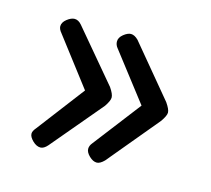

<svg xmlns="http://www.w3.org/2000/svg" viewBox="-57 -409 471 428"><g transform="rotate(15 178.5 -194.5)"><path d="M67.4 -46.4Q58.3 -46.4 49.3 -55.1Q40.4 -63.8 40.4 -71.3Q40.4 -77.3 47.2 -85.2L130.8 -195L47.2 -304.4Q40.4 -312.3 40.4 -319.1Q40.4 -328.2 49.9 -335.7Q59.5 -343.2 67.4 -343.2Q76.1 -343.2 83.6 -334.5L182.7 -216.8Q192.2 -202.9 192.2 -195Q192.2 -187.5 182.7 -173.6L83.6 -55.9Q75.3 -46.4 67.4 -46.4ZM197.4 -46.4Q188.7 -46.4 179.9 -54.9Q171.2 -63.4 171.2 -71.3Q171.2 -78.5 176.8 -85.2L261.2 -195L176.8 -304.4Q171.2 -311.1 171.2 -319.1Q171.2 -328.2 180.5 -335.7Q189.9 -343.2 197.4 -343.2Q205.7 -343.2 214.4 -334.5L312.3 -216.8Q322.2 -202.5 322.2 -195Q322.2 -187.9 312.3 -173.6L214.4 -55.9Q204.9 -46.4 197.4 -46.4Z"/></g></svg>

Font: Jaldi
Style: Regular
Weight: 400
Designer: Pablo Cosgaya and Nicolas Silva
Foundry: Omnibus-Type
Version: Version 1.001;PS 001.001;hotconv 1.0.70;makeotf.lib2.5.58329